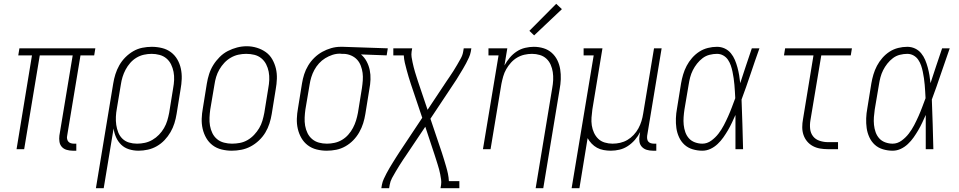

<svg xmlns="http://www.w3.org/2000/svg" viewBox="-20 -784 5040 1009"><path d="M362 8Q346 8 330.5 3.5Q315 -1 305 -12Q295 -23 292.5 -39Q290 -55 292 -71L362 -493H189L107 0H67L148 -493H76L82 -530H481L475 -493H403L333 -71Q331 -63 332.5 -54.5Q334 -46 339 -40Q344 -34 352 -31.5Q360 -29 368 -29H381V8Z M484 205 575 -345Q579 -370 586.5 -394Q594 -418 607 -441Q620 -464 639 -483Q658 -502 680.5 -515Q703 -528 728 -533Q753 -538 778 -538Q805 -538 831.5 -531.5Q858 -525 878.5 -509.5Q899 -494 912 -471.5Q925 -449 930.5 -423Q936 -397 935 -369.5Q934 -342 929 -315L908 -185Q904 -160 896.5 -136Q889 -112 876 -89.5Q863 -67 845 -48Q827 -29 804.5 -16Q782 -3 757 2.5Q732 8 708 8Q682 8 658 0.5Q634 -7 617 -23.5Q600 -40 590 -62.5Q580 -85 577 -109L525 205ZM700 -29Q721 -29 741.5 -33.5Q762 -38 781 -49Q800 -60 815.5 -76Q831 -92 842 -111Q853 -130 859 -150Q865 -170 869 -191L890 -321Q894 -342 895 -364Q896 -386 892 -406.5Q888 -427 879 -445.5Q870 -464 854.5 -477Q839 -490 818.5 -495.5Q798 -501 777 -501Q757 -501 736.5 -496.5Q716 -492 697.5 -481Q679 -470 664.5 -453.5Q650 -437 640 -418Q630 -399 624 -379.5Q618 -360 615 -339L594 -213Q590 -192 589 -170Q588 -148 591 -127.5Q594 -107 601.5 -88Q609 -69 623.5 -55Q638 -41 658 -35Q678 -29 700 -29Z M1198 8Q1171 8 1144.5 1.5Q1118 -5 1097.5 -20.5Q1077 -36 1064 -58.5Q1051 -81 1045 -107Q1039 -133 1040 -160.5Q1041 -188 1046 -215L1067 -345Q1071 -370 1079 -395Q1087 -420 1101 -442.5Q1115 -465 1134.5 -484.5Q1154 -504 1177.5 -516Q1201 -528 1226 -534.5Q1251 -541 1277 -541Q1304 -541 1330 -533Q1356 -525 1377 -510Q1398 -495 1411 -472Q1424 -449 1430 -423.5Q1436 -398 1435 -370Q1434 -342 1429 -315L1408 -185Q1404 -160 1396 -135Q1388 -110 1374.5 -87.5Q1361 -65 1341 -46Q1321 -27 1297.5 -14.5Q1274 -2 1248.5 3Q1223 8 1198 8ZM1199 -29Q1220 -29 1241 -33Q1262 -37 1281 -48Q1300 -59 1315.5 -75.5Q1331 -92 1342 -110.5Q1353 -129 1359 -149.5Q1365 -170 1369 -191L1390 -321Q1394 -342 1395 -364Q1396 -386 1392 -407Q1388 -428 1378.5 -446.5Q1369 -465 1353 -478Q1337 -491 1316.5 -496Q1296 -501 1274 -501Q1253 -501 1232.5 -496.5Q1212 -492 1193 -481Q1174 -470 1159 -454Q1144 -438 1133 -419Q1122 -400 1116 -380Q1110 -360 1107 -339L1085 -209Q1082 -188 1081 -166Q1080 -144 1083.5 -123.5Q1087 -103 1096 -84.5Q1105 -66 1120.5 -53Q1136 -40 1157 -34.5Q1178 -29 1199 -29Z M1697 8Q1670 8 1644 1.5Q1618 -5 1597.5 -20.5Q1577 -36 1564 -58.5Q1551 -81 1545 -107Q1539 -133 1540 -160.5Q1541 -188 1546 -215L1567 -345Q1571 -370 1578.5 -393.5Q1586 -417 1599.5 -439.5Q1613 -462 1632 -480.5Q1651 -499 1673.5 -511.5Q1696 -524 1720.5 -531Q1745 -538 1769 -538Q1772 -538 1775.5 -538Q1779 -538 1783 -538L2018 -530L2012 -493L1877 -498Q1895 -483 1906.5 -461.5Q1918 -440 1923 -416Q1928 -392 1927 -366Q1926 -340 1921 -315L1900 -185Q1896 -160 1888.5 -136Q1881 -112 1868 -89Q1855 -66 1836.5 -47Q1818 -28 1795 -15Q1772 -2 1747 3Q1722 8 1697 8ZM1698 -29Q1718 -29 1738.5 -33.5Q1759 -38 1777.5 -49Q1796 -60 1810.5 -76.5Q1825 -93 1835 -112Q1845 -131 1851 -150.5Q1857 -170 1861 -191L1882 -321Q1885 -341 1886.5 -361.5Q1888 -382 1885.5 -401Q1883 -420 1876 -438.5Q1869 -457 1856.5 -470.5Q1844 -484 1826 -492Q1808 -500 1788 -501H1777Q1774 -501 1771.5 -501.5Q1769 -502 1766 -502Q1746 -502 1726.5 -495.5Q1707 -489 1689 -478Q1671 -467 1656.5 -451Q1642 -435 1632 -416.5Q1622 -398 1616 -378.5Q1610 -359 1607 -339L1585 -209Q1582 -188 1581 -166Q1580 -144 1583.5 -123.5Q1587 -103 1596 -84.5Q1605 -66 1620.5 -53Q1636 -40 1656 -34.5Q1676 -29 1698 -29Z M1984 205 1987 187Q1990 171 1997 156Q2004 141 2011.5 126.5Q2019 112 2027.5 98Q2036 84 2044.5 70Q2053 56 2062 42Q2071 28 2080 14L2199 -165L2139 -343Q2133 -361 2127.5 -379.5Q2122 -398 2117 -416.5Q2112 -435 2107.5 -454Q2103 -473 2102 -493H2047V-530H2146L2143 -512Q2141 -498 2143 -484Q2145 -470 2148 -457Q2151 -444 2154 -431Q2157 -418 2161 -405.5Q2165 -393 2169 -380Q2173 -367 2177 -355L2227 -207L2328 -359Q2331 -364 2334.5 -368.5Q2338 -373 2341 -378Q2352 -394 2362.5 -410.5Q2373 -427 2382.5 -443.5Q2392 -460 2401.5 -477Q2411 -494 2414 -512L2417 -530H2457L2454 -512Q2451 -496 2444 -481Q2437 -466 2429.5 -451.5Q2422 -437 2413.5 -423Q2405 -409 2396.5 -395Q2388 -381 2379.5 -367Q2371 -353 2361 -339L2242 -160L2302 18Q2308 36 2313.5 54.5Q2319 73 2324.5 91.5Q2330 110 2334 129Q2338 148 2339 168H2394V205H2295L2298 187Q2300 173 2298 159Q2296 145 2293.5 132Q2291 119 2287.5 106Q2284 93 2280 80.5Q2276 68 2272 55Q2268 42 2264 30L2215 -118L2113 34Q2110 39 2106.5 43.5Q2103 48 2100 53Q2089 69 2079 85.5Q2069 102 2059 118.5Q2049 135 2040 152Q2031 169 2028 187L2025 205Z M2795 205 2882 -321Q2886 -342 2887 -363.5Q2888 -385 2885 -405Q2882 -425 2874 -443.5Q2866 -462 2851.5 -475.5Q2837 -489 2817 -495Q2797 -501 2776 -501Q2756 -501 2736 -496.5Q2716 -492 2698 -481.5Q2680 -471 2665.5 -455Q2651 -439 2640.5 -420.5Q2630 -402 2624.5 -382.5Q2619 -363 2615 -343L2558 0H2518L2600 -493H2547V-530H2646L2631 -440Q2643 -462 2659 -481Q2675 -500 2695.5 -513.5Q2716 -527 2739.5 -532.5Q2763 -538 2785 -538Q2812 -538 2836.5 -530.5Q2861 -523 2879.5 -506.5Q2898 -490 2909 -467.5Q2920 -445 2924 -419.5Q2928 -394 2927 -367.5Q2926 -341 2921 -315L2835 205ZM2787 -598 2762 -622 2903 -764 2933 -736Z M2984 205 3100 -493H3047V-530H3146L3093 -209Q3090 -188 3088.5 -166.5Q3087 -145 3090 -125Q3093 -105 3101.5 -86.5Q3110 -68 3124 -54.5Q3138 -41 3158 -35Q3178 -29 3199 -29Q3219 -29 3239 -33.5Q3259 -38 3277 -48.5Q3295 -59 3310 -75Q3325 -91 3335 -109.5Q3345 -128 3351 -147.5Q3357 -167 3360 -187L3417 -530H3457L3381 -71Q3380 -63 3381 -54.5Q3382 -46 3387 -40Q3392 -34 3400 -31.5Q3408 -29 3417 -29H3429V8H3411Q3394 8 3379 3.5Q3364 -1 3353.5 -12Q3343 -23 3340.5 -39Q3338 -55 3341 -71L3344 -90Q3333 -68 3316.5 -49Q3300 -30 3279.5 -16.5Q3259 -3 3236 2.5Q3213 8 3190 8Q3171 8 3152 4.5Q3133 1 3117.5 -7.5Q3102 -16 3089.5 -29Q3077 -42 3068 -58L3025 205Z M3671 8Q3645 8 3620 0.5Q3595 -7 3577 -23.5Q3559 -40 3548.5 -63Q3538 -86 3534.5 -111Q3531 -136 3532 -162.5Q3533 -189 3538 -215L3559 -345Q3563 -369 3570 -392.5Q3577 -416 3588.5 -438Q3600 -460 3617 -479.5Q3634 -499 3655 -512.5Q3676 -526 3700 -532Q3724 -538 3748 -538Q3770 -538 3789 -529Q3808 -520 3821 -504Q3834 -488 3842 -469Q3850 -450 3855.5 -429.5Q3861 -409 3864.5 -388.5Q3868 -368 3870 -347Q3885 -392 3900 -438Q3915 -484 3931 -530H3971Q3947 -463 3924.5 -395.5Q3902 -328 3877 -261Q3880 -196 3881.5 -130.5Q3883 -65 3885 0H3845Q3845 -45 3845 -90Q3845 -135 3845 -180Q3836 -160 3826.5 -139.5Q3817 -119 3805.5 -99.5Q3794 -80 3781 -61.5Q3768 -43 3751 -27Q3734 -11 3713.5 -1.5Q3693 8 3671 8ZM3671 -29Q3696 -29 3718 -45Q3740 -61 3756 -82Q3772 -103 3784 -126Q3796 -149 3806.5 -172.5Q3817 -196 3826 -220Q3835 -244 3844 -268Q3843 -286 3842 -303.5Q3841 -321 3839.5 -338.5Q3838 -356 3835.5 -373Q3833 -390 3829.5 -407Q3826 -424 3820.5 -440Q3815 -456 3805.5 -470Q3796 -484 3781 -492.5Q3766 -501 3748 -501Q3729 -501 3709 -496Q3689 -491 3672.5 -478.5Q3656 -466 3643 -449.5Q3630 -433 3621 -415Q3612 -397 3607 -378Q3602 -359 3599 -339L3577 -209Q3574 -189 3572.5 -168.5Q3571 -148 3573 -128Q3575 -108 3581.5 -89.5Q3588 -71 3600.5 -57Q3613 -43 3632 -36Q3651 -29 3671 -29Z M4331 0Q4310 0 4289.5 -3.5Q4269 -7 4251.5 -16.5Q4234 -26 4221.5 -41Q4209 -56 4202.5 -75Q4196 -94 4196 -115.5Q4196 -137 4200 -158L4255 -493H4100L4106 -530H4457L4451 -493H4296L4239 -152Q4235 -129 4237.5 -106.5Q4240 -84 4253 -67.5Q4266 -51 4287.5 -44Q4309 -37 4331 -37H4384V0Z M4671 8Q4645 8 4620 0.5Q4595 -7 4577 -23.5Q4559 -40 4548.5 -63Q4538 -86 4534.5 -111Q4531 -136 4532 -162.5Q4533 -189 4538 -215L4559 -345Q4563 -369 4570 -392.5Q4577 -416 4588.5 -438Q4600 -460 4617 -479.5Q4634 -499 4655 -512.5Q4676 -526 4700 -532Q4724 -538 4748 -538Q4770 -538 4789 -529Q4808 -520 4821 -504Q4834 -488 4842 -469Q4850 -450 4855.5 -429.5Q4861 -409 4864.5 -388.5Q4868 -368 4870 -347Q4885 -392 4900 -438Q4915 -484 4931 -530H4971Q4947 -463 4924.5 -395.5Q4902 -328 4877 -261Q4880 -196 4881.5 -130.5Q4883 -65 4885 0H4845Q4845 -45 4845 -90Q4845 -135 4845 -180Q4836 -160 4826.5 -139.5Q4817 -119 4805.5 -99.5Q4794 -80 4781 -61.5Q4768 -43 4751 -27Q4734 -11 4713.5 -1.5Q4693 8 4671 8ZM4671 -29Q4696 -29 4718 -45Q4740 -61 4756 -82Q4772 -103 4784 -126Q4796 -149 4806.5 -172.5Q4817 -196 4826 -220Q4835 -244 4844 -268Q4843 -286 4842 -303.5Q4841 -321 4839.5 -338.5Q4838 -356 4835.5 -373Q4833 -390 4829.5 -407Q4826 -424 4820.5 -440Q4815 -456 4805.5 -470Q4796 -484 4781 -492.5Q4766 -501 4748 -501Q4729 -501 4709 -496Q4689 -491 4672.5 -478.5Q4656 -466 4643 -449.5Q4630 -433 4621 -415Q4612 -397 4607 -378Q4602 -359 4599 -339L4577 -209Q4574 -189 4572.5 -168.5Q4571 -148 4573 -128Q4575 -108 4581.5 -89.5Q4588 -71 4600.5 -57Q4613 -43 4632 -36Q4651 -29 4671 -29Z"/></svg>

Font: Iosevka Curly Slab XLtObl
Style: Regular
Weight: 200
Italic angle: -9°
Monospace: yes
Designer: Belleve Invis
Foundry: Belleve Invis
Version: Version 11.1.0; ttfautohint (v1.8.3)